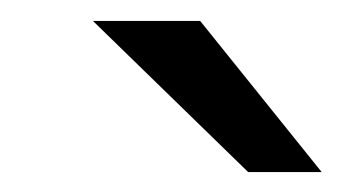

<svg xmlns="http://www.w3.org/2000/svg" viewBox="-20 -746 335 188"><path d="M295 -577.5H223L71 -725.5H176Z"/></svg>

Font: 1883 Sans
Style: Italic
Weight: 400
Italic angle: -8°
Designer: 1883 Sans project is a fork of Public Sans.
Version: Version 1.009